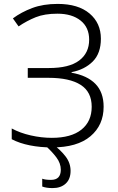

<svg xmlns="http://www.w3.org/2000/svg" viewBox="-20 -744 605 982"><path d="M496 -546Q496 -471 454.5 -429.5Q413 -388 346 -375V-372Q426 -358 468 -315Q510 -272 510 -198Q510 -104 442.5 -47Q375 10 246 10Q186 10 133 -0.5Q80 -11 40 -32V-87Q82 -64 137 -51.5Q192 -39 245 -39Q344 -39 396.5 -81Q449 -123 449 -198Q449 -274 392.5 -310Q336 -346 228 -346H122V-396H230Q334 -396 385 -434.5Q436 -473 436 -541Q436 -604 392 -639Q348 -674 274 -674Q208 -674 163 -656Q118 -638 75 -609L46 -650Q89 -682 145 -703Q201 -724 275 -724Q380 -724 438 -675Q496 -626 496 -546ZM291 124Q291 91 268 60.5Q245 30 211 0L251 -6Q291 24 316 57Q341 90 341 130Q341 172 316 195Q291 218 249 218Q217 218 196 210V170Q211 176 241 176Q291 176 291 124Z"/></svg>

Font: BC Sans Light
Style: Regular
Weight: 300
Designer: Monotype Design Team
Foundry: Monotype Imaging Inc.
Version: Version 2.000;GOOG;noto-source:20170915:90ef993387c0